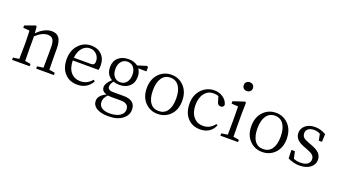

<svg xmlns="http://www.w3.org/2000/svg" viewBox="-74 -1476 4328 2441"><g transform="rotate(20 2089.5 -256.0)"><path d="M43.9 0V-31.2L126 -43Q128.9 -125 128.9 -222.7V-276.4Q128.9 -334 125 -415Q125 -421.9 125 -424.8L38.1 -431.6V-462.9L178.7 -514.6L192.4 -504.9L200.2 -415Q243.2 -461.9 294.9 -488.8Q346.7 -515.6 395.5 -515.6Q463.9 -515.6 496.1 -471.7Q529.3 -425.8 529.3 -324.2V-222.7Q529.3 -125 532.2 -43.9L609.4 -31.2V0H370.1V-31.2L453.1 -43Q455.1 -150.4 455.1 -222.7V-320.3Q455.1 -394.5 432.6 -425.8Q411.1 -455.1 363.3 -455.1Q288.1 -455.1 203.1 -377V-222.7Q203.1 -151.4 205.1 -43.9L282.2 -31.2V0Z M927.7 13.7Q822.3 13.7 758.8 -54.7Q692.4 -125 692.4 -248Q692.4 -367.2 763.7 -443.4Q832 -515.6 931.6 -515.6Q1017.6 -515.6 1072.3 -461.9Q1127 -407.2 1127 -316.4Q1127 -276.4 1120.1 -255.9L771.5 -256.8Q772.5 -152.3 823.2 -94.7Q871.1 -41 952.1 -41Q1042 -41 1105.5 -117.2L1126 -101.6Q1060.5 13.7 927.7 13.7ZM772.5 -293.9H1001Q1031.2 -293.9 1043.9 -308.6Q1053.7 -320.3 1053.7 -346.7Q1053.7 -399.4 1018.6 -437.5Q981.4 -476.6 926.8 -476.6Q869.1 -476.6 827.1 -431.6Q781.2 -381.8 772.5 -293.9Z M1439.5 255.9Q1331.1 255.9 1274.4 218.8Q1220.7 184.6 1220.7 123Q1220.7 51.8 1323.2 2.9Q1254.9 -15.6 1254.9 -75.2Q1254.9 -127 1326.2 -191.4Q1245.1 -237.3 1245.1 -341.8Q1245.1 -422.9 1298.8 -469.7Q1350.6 -515.6 1433.6 -515.6Q1510.7 -515.6 1561.5 -476.6L1682.6 -514.6L1699.2 -503.9V-446.3L1587.9 -447.3Q1619.1 -405.3 1619.1 -341.8Q1619.1 -259.8 1566.4 -212.9Q1515.6 -167 1432.6 -167Q1388.7 -167 1350.6 -180.7Q1317.4 -138.7 1317.4 -105.5Q1317.4 -53.7 1388.7 -53.7H1532.2Q1693.4 -53.7 1693.4 76.2Q1693.4 149.4 1629.9 200.2Q1559.6 255.9 1439.5 255.9ZM1440.4 215.8Q1528.3 215.8 1579.1 181.6Q1627 149.4 1627 98.6Q1627 12.7 1519.5 12.7H1394.5Q1366.2 12.7 1342.8 9.8Q1293.9 57.6 1293.9 110.4Q1293.9 163.1 1334 190.4Q1372.1 215.8 1440.4 215.8ZM1430.7 -202.1Q1484.4 -202.1 1515.6 -241.2Q1546.9 -280.3 1546.9 -343.8Q1546.9 -405.3 1516.6 -442.9Q1486.3 -480.5 1433.6 -480.5Q1380.9 -480.5 1349.1 -441.9Q1317.4 -403.3 1317.4 -340.8Q1317.4 -278.3 1347.7 -240.2Q1377.9 -202.1 1430.7 -202.1Z M1850.6 -51.8Q1775.4 -124 1775.4 -249.5Q1775.4 -375 1850.6 -449.2Q1918 -515.6 2015.6 -515.6Q2112.3 -515.6 2179.7 -449.2Q2254.9 -375 2254.9 -249.5Q2254.9 -124 2180.7 -51.8Q2113.3 13.7 2015.1 13.7Q1917 13.7 1850.6 -51.8ZM2130.9 -82Q2172.9 -140.6 2172.9 -249Q2172.9 -357.4 2131.3 -417Q2089.8 -476.6 2015.6 -476.6Q1941.4 -476.6 1899.9 -417Q1858.4 -357.4 1858.4 -249Q1858.4 -140.6 1900.4 -82Q1940.4 -25.4 2015.1 -25.4Q2089.8 -25.4 2130.9 -82Z M2589.8 13.7Q2482.4 13.7 2418 -58.1Q2353.5 -129.9 2353.5 -251Q2353.5 -371.1 2427.7 -445.3Q2497.1 -515.6 2596.7 -515.6Q2664.1 -515.6 2715.3 -479.5Q2766.6 -443.4 2780.3 -385.7Q2774.4 -349.6 2737.3 -349.6Q2699.2 -349.6 2687.5 -391.6L2666 -464.8Q2630.9 -476.6 2599.6 -476.6Q2524.4 -476.6 2478.5 -418.9Q2430.7 -359.4 2430.7 -258.3Q2430.7 -157.2 2481.4 -98.6Q2530.3 -41 2610.4 -41Q2657.2 -41 2696.8 -62Q2736.3 -83 2762.7 -121.1L2783.2 -111.3Q2730.5 13.7 2589.8 13.7Z M2862.3 0V-31.2L2946.3 -43.9Q2948.2 -151.4 2948.2 -222.7V-277.3Q2948.2 -377 2946.3 -425.8L2856.4 -431.6V-463.9L3009.8 -514.6L3024.4 -504.9L3021.5 -366.2V-222.7Q3021.5 -151.4 3023.4 -43.9L3100.6 -31.2V0ZM2982.4 -766.6Q3009.8 -766.6 3027.3 -750Q3044.9 -733.4 3044.9 -707Q3044.9 -680.7 3026.9 -664.1Q3008.8 -647.5 2982.4 -647.5Q2956.1 -647.5 2938.5 -664.1Q2920.9 -680.7 2920.9 -707Q2920.9 -733.4 2938.5 -750Q2956.1 -766.6 2982.4 -766.6Z M3264.6 -51.8Q3189.5 -124 3189.5 -249.5Q3189.5 -375 3264.6 -449.2Q3332 -515.6 3429.7 -515.6Q3526.4 -515.6 3593.8 -449.2Q3668.9 -375 3668.9 -249.5Q3668.9 -124 3594.7 -51.8Q3527.3 13.7 3429.2 13.7Q3331.1 13.7 3264.6 -51.8ZM3544.9 -82Q3586.9 -140.6 3586.9 -249Q3586.9 -357.4 3545.4 -417Q3503.9 -476.6 3429.7 -476.6Q3355.5 -476.6 3314 -417Q3272.5 -357.4 3272.5 -249Q3272.5 -140.6 3314.5 -82Q3354.5 -25.4 3429.2 -25.4Q3503.9 -25.4 3544.9 -82Z M3932.6 13.7Q3857.4 13.7 3776.4 -24.4L3772.5 -138.7H3819.3L3840.8 -43.9Q3882.8 -25.4 3932.6 -25.4Q3996.1 -25.4 4029.3 -49.8Q4060.5 -73.2 4060.5 -114.3Q4060.5 -149.4 4036.1 -171.9Q4013.7 -192.4 3959 -212.9L3910.2 -231.4Q3781.2 -278.3 3781.2 -373Q3781.2 -432.6 3827.1 -472.7Q3877 -515.6 3960 -515.6Q4034.2 -515.6 4106.4 -473.6L4102.5 -368.2H4059.6L4042 -455.1Q4002.9 -476.6 3960 -476.6Q3908.2 -476.6 3879.9 -454.1Q3852.5 -432.6 3852.5 -396Q3852.5 -359.4 3875 -337.9Q3895.5 -319.3 3952.1 -297.9L3990.2 -284.2Q4066.4 -255.9 4100.6 -219.7Q4132.8 -183.6 4132.8 -133.8Q4132.8 -72.3 4083 -31.2Q4027.3 13.7 3932.6 13.7Z"/></g></svg>

Font: Bpmf GenRyu Min R
Style: R
Weight: 400
Foundry: But Ko
Version: Version 1.320